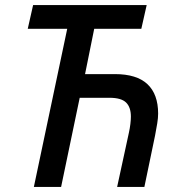

<svg xmlns="http://www.w3.org/2000/svg" viewBox="-20 -734 705 754"><path d="M113 0 244 -621H89L110 -714H556L535 -621H350L314 -443H431Q517 -443 559 -403.5Q601 -364 601 -288Q601 -271 597.5 -249.5Q594 -228 589 -202L547 0H440L486 -212Q490 -230 492 -247Q494 -264 494 -276Q494 -313 475 -331.5Q456 -350 410 -350H293L220 0Z"/></svg>

Font: Noto Sans Display Medium
Style: Italic
Weight: 500
Italic angle: -12°
Designer: Monotype Design Team
Foundry: Monotype Imaging Inc.
Version: Version 2.003